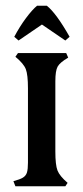

<svg xmlns="http://www.w3.org/2000/svg" viewBox="-20 -653 292 673"><path d="M27 -18Q50 -24 60.5 -30.5Q71 -37 74.5 -48.5Q78 -60 78 -83V-343Q78 -391 70.5 -410.5Q63 -430 34 -454L43 -467H212L219 -451Q190 -434 182 -419.5Q174 -405 174 -368V-122Q174 -75 181.5 -55.5Q189 -36 217 -12L209 0H34ZM209 -511 127 -567 45 -511 30 -524Q49 -560 71 -589.5Q93 -619 110 -633H144Q177 -607 224 -524Z"/></svg>

Font: Katibeh
Style: Regular
Weight: 400
Designer: Arabic design by Kourosh Beigpour, Latin design by Eduardo Tunni, engineering by Lasse Fister
Version: Version 1.0010g